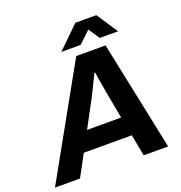

<svg xmlns="http://www.w3.org/2000/svg" viewBox="-191 -1002 1066 1132"><g transform="rotate(-20 342.5 -436.0)"><path d="M-39 0 344 -686H528L671 0H518L492 -135H191L118 0ZM255 -255H469L438 -421Q435 -439 432 -457Q429 -475 425.5 -493.5Q422 -512 420 -527.5Q418 -543 416 -556H411Q401 -536 388.5 -510.5Q376 -485 364 -460.5Q352 -436 343 -419ZM270 -739 406 -872H538L626 -739H511L442 -841L498 -840L391 -739Z"/></g></svg>

Font: Archivo SemiBold
Style: Bold Italic
Weight: 700
Italic angle: -10°
Version: Version 2.001